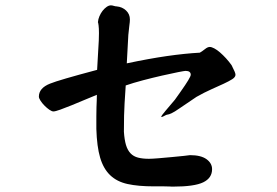

<svg xmlns="http://www.w3.org/2000/svg" viewBox="-20 -649 1040 721"><path d="M864.3 -368.2Q864.3 -359.4 852.1 -351.6Q839.8 -343.8 819.8 -334.5Q799.8 -325.2 773.4 -313.5Q747.1 -301.8 717.8 -285.2L654.3 -242.2Q634.8 -228.5 624 -223.6Q613.3 -218.8 609.4 -218.8Q605.5 -218.8 596.2 -213.4Q586.9 -208 585 -210.9Q585 -211.9 589.4 -217.8Q593.8 -223.6 601.1 -232.4Q608.4 -241.2 617.7 -252Q627 -262.7 636.7 -274.4L658.2 -304.7Q696.3 -358.4 696.3 -368.2Q696.3 -382.8 676.8 -382.8Q672.9 -382.8 647.9 -377.9Q623 -373 588.9 -365.2Q554.7 -357.4 517.6 -347.7Q480.5 -337.9 452.1 -328.1Q450.2 -299.8 447.8 -260.7Q445.3 -221.7 445.3 -154.3Q447.3 -124 453.1 -104.5Q459 -85 470.2 -73.2Q481.4 -61.5 498.5 -57.1Q515.6 -52.7 539.1 -52.7Q550.8 -52.7 575.2 -54.7Q599.6 -56.6 624.5 -59.1Q649.4 -61.5 669.4 -63.5Q689.5 -65.4 693.4 -66.4Q734.4 -66.4 755.4 -51.3Q776.4 -36.1 776.4 -13.7Q776.4 19.5 743.2 35.6Q710 51.8 628.9 51.8Q627.9 51.8 626 51.8Q624 51.8 616.7 51.3Q609.4 50.8 595.7 50.8Q582 50.8 557.6 50.8Q499 50.8 459 42Q418.9 33.2 393.6 8.8Q368.2 -15.6 356 -57.1Q343.8 -98.6 341.8 -165Q341.8 -192.4 341.8 -211.9Q341.8 -231.4 342.3 -246.1Q342.8 -260.7 343.3 -271.5Q343.8 -282.2 343.8 -293Q324.2 -285.2 298.8 -274.4Q273.4 -263.7 249.5 -253.9Q225.6 -244.1 206.5 -237.3Q187.5 -230.5 180.7 -230.5Q174.8 -230.5 165.5 -236.8Q156.2 -243.2 147.5 -252Q138.7 -260.7 132.3 -270.5Q126 -280.3 126 -286.1Q126 -318.4 168 -335Q184.6 -341.8 228 -354.5Q271.5 -367.2 344.7 -386.7Q346.7 -429.7 349.1 -464.4Q351.6 -499 351.6 -524.4Q351.6 -543 350.1 -554.2Q348.6 -565.4 347.7 -565.4Q348.6 -577.1 353.5 -588.4Q358.4 -599.6 365.2 -608.4Q372.1 -617.2 380.4 -623Q388.7 -628.9 396.5 -628.9Q401.4 -628.9 407.2 -627Q413.1 -625 418 -625Q439.5 -623 453.6 -609.4Q467.8 -595.7 467.8 -576.2Q467.8 -571.3 467.3 -565.9Q466.8 -560.5 465.8 -553.7L461.9 -517.6L456.1 -411.1Q539.1 -428.7 606.9 -438.5Q674.8 -448.2 730.5 -451.2Q740.2 -457 750 -464.8Q759.8 -472.7 767.6 -472.7Q774.4 -472.7 784.7 -467.3Q794.9 -461.9 806.2 -452.1Q817.4 -442.4 828.6 -430.2Q839.8 -418 849.6 -404.3Q857.4 -388.7 860.8 -380.9Q864.3 -373 864.3 -368.2Z"/></svg>

Font: JasonHandwriting1
Style: Regular
Weight: 400
Version: Version 1.48.20